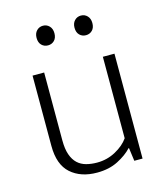

<svg xmlns="http://www.w3.org/2000/svg" viewBox="-103 -745 710 831"><g transform="rotate(-15 251.5 -329.5)"><path d="M383 -470H435V0H398L390 -59H388Q364 -33 324 -12.5Q284 8 230 8Q157 8 112.5 -31.5Q68 -71 68 -155V-470H120V-166Q120 -127 129 -101.5Q138 -76 154 -61Q170 -46 192.5 -40Q215 -34 241 -34Q286 -34 324.5 -55Q363 -76 383 -105ZM127 -623Q127 -643 138.5 -655Q150 -667 167 -667Q184 -667 195.5 -655Q207 -643 207 -623Q207 -602 195.5 -590.5Q184 -579 167 -579Q150 -579 138.5 -590.5Q127 -602 127 -623ZM297 -623Q297 -643 308.5 -655Q320 -667 337 -667Q354 -667 365.5 -655Q377 -643 377 -623Q377 -602 365.5 -590.5Q354 -579 337 -579Q320 -579 308.5 -590.5Q297 -602 297 -623Z"/></g></svg>

Font: Mukta ExtraLight
Style: Regular
Weight: 275
Designer: Girish Dalvi and Yashodeep Gholap
Foundry: Ek Type
Version: Version 2.538;PS 1.002;hotconv 16.6.51;makeotf.lib2.5.65220;